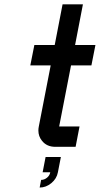

<svg xmlns="http://www.w3.org/2000/svg" viewBox="-20 -676 459 884"><path d="M252.4 -93.8H346.2L328.1 0H234.4Q195.3 0 173.3 -27.8Q156.7 -48.3 156.7 -75.2Q156.7 -84 158.7 -93.8L213.4 -375H119.6L138.2 -468.8H231.9L268.1 -656.2H361.8L325.7 -468.8H419.4L400.9 -375H307.1ZM189.9 46.9H260.3L246.6 117.2Q241.2 146.5 216.6 167Q191.9 187.5 162.6 187.5L169.4 152.3Q184.1 152.3 196.5 142.1Q209 131.8 211.4 117.2H176.3Z"/></svg>

Font: Lambda
Style: Italic
Weight: 400
Italic angle: -11°
Designer: GGBotNet
Version: 0.22